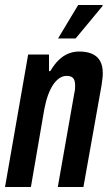

<svg xmlns="http://www.w3.org/2000/svg" viewBox="-21 -744 440 764"><path d="M-1 0 91 -527H174V-461H179Q195 -488 212.5 -505Q230 -522 250.5 -530.5Q271 -539 294 -539Q325 -539 346 -529.5Q367 -520 377.5 -501Q388 -482 388 -453Q388 -442 386.5 -430Q385 -418 383 -404L311 0H209L275 -375Q277 -383 277.5 -389.5Q278 -396 278 -403Q278 -416 275 -424.5Q272 -433 264.5 -437.5Q257 -442 244 -442Q229 -442 215.5 -433Q202 -424 190.5 -407Q179 -390 170 -365Q161 -340 155 -308L102 0ZM210 -591 290 -724H387V-720L280 -591Z"/></svg>

Font: Archivo ExtraCondensed SemiBold
Style: Italic
Weight: 600
Width: 2
Italic angle: -10°
Designer: Hector Gatti
Foundry: Omnibus-Type
Version: Version 2.001